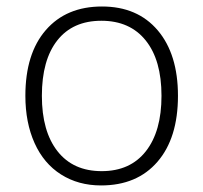

<svg xmlns="http://www.w3.org/2000/svg" viewBox="-20 -561 626 591"><path d="M527.8 -266.1Q527.8 -136.2 464.8 -63.2Q401.9 9.8 291 9.8Q221.2 9.8 168 -23.9Q114.7 -57.6 86.4 -120.6Q58.1 -183.6 58.1 -266.1Q58.1 -396 121.1 -468.5Q184.1 -541 293.9 -541Q403.3 -541 465.6 -467.5Q527.8 -394 527.8 -266.1ZM108.9 -266.1Q108.9 -156.7 157 -95.5Q205.1 -34.2 293 -34.2Q380.9 -34.2 429 -95.5Q477.1 -156.7 477.1 -266.1Q477.1 -376 428.5 -436.5Q379.9 -497.1 292 -497.1Q204.1 -497.1 156.5 -436.8Q108.9 -376.5 108.9 -266.1Z"/></svg>

Font: JBL Sans
Style: Light
Weight: 300
Version: Version 1.10